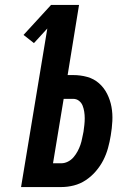

<svg xmlns="http://www.w3.org/2000/svg" viewBox="-20 -755 540 775"><path d="M65 0 171 -640 117 -581 75 -614 186 -735H299L253 -452H275Q305 -452 332 -444.5Q359 -437 379.5 -419Q400 -401 412.5 -376Q425 -351 430 -323.5Q435 -296 433.5 -266.5Q432 -237 427 -208Q423 -183 416 -157.5Q409 -132 397 -108.5Q385 -85 367 -64Q349 -43 326.5 -28Q304 -13 278.5 -6.5Q253 0 228 0ZM228 -96Q241 -96 254 -102.5Q267 -109 276.5 -120Q286 -131 293 -144Q300 -157 304.5 -170Q309 -183 311.5 -196.5Q314 -210 317 -223Q319 -237 320.5 -250.5Q322 -264 322 -277.5Q322 -291 320 -304Q318 -317 313.5 -328.5Q309 -340 299 -348Q289 -356 275 -356H237L194 -96Z"/></svg>

Font: Iosevka Custom
Style: Bold Italic
Weight: 700
Italic angle: -9°
Designer: Belleve Invis
Foundry: Belleve Invis
Version: Version 30.3.1; ttfautohint (v1.8.3)